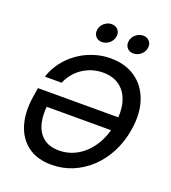

<svg xmlns="http://www.w3.org/2000/svg" viewBox="-167 -1063 1066 1197"><g transform="rotate(20 366.5 -464.5)"><path d="M312 11.2Q215.3 11.2 153.6 -35.4Q91.8 -82 68.1 -163.6Q44.4 -245.1 61.5 -351.1L70.8 -409.2H639.2L624 -318.4H130.9L165.5 -347.2Q153.3 -272.9 166.5 -214.4Q179.7 -155.8 219.2 -122.1Q258.8 -88.4 325.7 -88.4Q392.1 -88.4 449 -122.3Q505.9 -156.2 545.2 -218.3Q584.5 -280.3 598.1 -363.3Q612.3 -447.8 594.7 -509.8Q577.1 -571.8 532.5 -605.5Q487.8 -639.2 420.4 -639.2Q383.3 -639.2 349.1 -628.7Q314.9 -618.2 285.6 -598.6Q256.3 -579.1 234.1 -551.8Q211.9 -524.4 198.2 -491.2H86.9Q105 -546.4 139.2 -591.6Q173.3 -636.7 219.7 -669.7Q266.1 -702.6 321.3 -720.7Q376.5 -738.8 435.5 -738.8Q532.7 -738.8 600.3 -691.9Q668 -645 697 -560.3Q726.1 -475.6 707.5 -363.3Q693.4 -279.8 657.7 -211.2Q622.1 -142.6 569.1 -92.8Q516.1 -43 450.9 -15.9Q385.7 11.2 312 11.2ZM555.2 -815.4Q528.3 -815.4 512.9 -833.7Q497.6 -852.1 502 -878.4Q506.3 -904.8 527.8 -923.1Q549.3 -941.4 576.2 -941.4Q603 -941.4 618.4 -923.1Q633.8 -904.8 629.4 -878.4Q625.5 -852.1 603.8 -833.7Q582 -815.4 555.2 -815.4ZM346.7 -815.4Q319.8 -815.4 304.4 -833.7Q289.1 -852.1 293.5 -878.4Q297.4 -904.8 319.1 -923.1Q340.8 -941.4 367.2 -941.4Q394 -941.4 409.7 -923.1Q425.3 -904.8 420.9 -878.4Q416.5 -852.1 395 -833.7Q373.5 -815.4 346.7 -815.4Z"/></g></svg>

Font: Inter 28pt Medium
Style: Italic
Weight: 500
Italic angle: -9.3988°
Designer: Rasmus Andersson
Foundry: rsms
Version: Version 4.001;git-66647c0bb